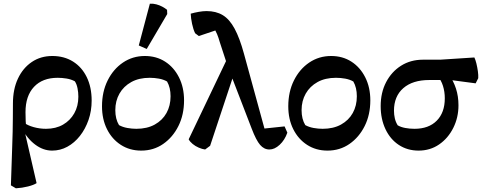

<svg xmlns="http://www.w3.org/2000/svg" viewBox="-20 -795 2618 1039"><path d="M66 224 39 208 46 0Q48 -46 48.5 -82.5Q49 -119 49.5 -155.5Q50 -192 50 -235Q50 -312 77 -369.5Q104 -427 152 -459.5Q200 -492 263 -492Q327 -492 375 -462Q423 -432 449.5 -377.5Q476 -323 476 -251Q476 -195 459 -146Q442 -97 412.5 -59.5Q383 -22 344.5 -1Q306 20 262 20Q214 20 170.5 -12.5Q127 -45 98 -101L108 -132Q130 -116 162.5 -107Q195 -98 229 -98Q282 -98 321 -120.5Q360 -143 382 -182Q404 -221 404 -272Q404 -295 399.5 -317.5Q395 -340 385 -355Q365 -366 340 -370Q315 -374 292 -374Q210 -374 164 -325Q118 -276 118 -188Q118 -161 119 -139.5Q120 -118 122 -103L113 -86L178 196Q163 206 131.5 214Q100 222 66 224Z M744 20Q682 20 634 -11Q586 -42 559 -96Q532 -150 532 -220Q532 -298 562.5 -359.5Q593 -421 645.5 -456.5Q698 -492 764 -492Q826 -492 873.5 -461.5Q921 -431 948.5 -376.5Q976 -322 976 -252Q976 -174 945.5 -113Q915 -52 863 -16Q811 20 744 20ZM718 -98Q776 -98 817.5 -121Q859 -144 881 -183.5Q903 -223 903 -274Q903 -321 884 -354Q865 -365 840 -369.5Q815 -374 790 -374Q732 -374 690.5 -351Q649 -328 626.5 -288.5Q604 -249 604 -199Q604 -151 624 -118Q644 -107 669 -102.5Q694 -98 718 -98ZM774 -530 731 -549 791 -775Q809 -776 826 -771.5Q843 -767 858 -759Q873 -751 884 -742L885 -719Z M1438 14Q1409 14 1387.5 -11Q1366 -36 1342 -99L1221 -413Q1210 -441 1197.5 -481Q1185 -521 1170 -565Q1162 -593 1155 -609.5Q1148 -626 1140.5 -640Q1133 -654 1121 -671L1172 -639L1056 -600L1036 -615Q1026 -635 1019.5 -665.5Q1013 -696 1012 -721Q1033 -727 1056 -731Q1079 -735 1098 -735Q1149 -735 1185.5 -713Q1222 -691 1249.5 -640Q1277 -589 1300 -505L1420 -67L1378 -96L1520 -111L1535 -77Q1521 -37 1493.5 -11.5Q1466 14 1438 14ZM1090 14Q1074 12 1055.5 4Q1037 -4 1022.5 -16Q1008 -28 1001 -41L1212 -483L1254 -419L1117 -6Z M1752 20Q1690 20 1642 -11Q1594 -42 1567 -96Q1540 -150 1540 -220Q1540 -298 1570.5 -359.5Q1601 -421 1653.5 -456.5Q1706 -492 1772 -492Q1834 -492 1881.5 -461.5Q1929 -431 1956.5 -376.5Q1984 -322 1984 -252Q1984 -174 1953.5 -113Q1923 -52 1871 -16Q1819 20 1752 20ZM1726 -98Q1784 -98 1825.5 -121Q1867 -144 1889 -183.5Q1911 -223 1911 -274Q1911 -321 1892 -354Q1873 -365 1848 -369.5Q1823 -374 1798 -374Q1740 -374 1698.5 -351Q1657 -328 1634.5 -288.5Q1612 -249 1612 -199Q1612 -151 1632 -118Q1652 -107 1677 -102.5Q1702 -98 1726 -98Z M2245 20Q2185 20 2138.5 -10.5Q2092 -41 2066 -96Q2040 -151 2040 -221Q2040 -294 2069.5 -350.5Q2099 -407 2150.5 -439.5Q2202 -472 2269 -472H2362L2547 -484Q2553 -472 2558 -451.5Q2563 -431 2566 -409.5Q2569 -388 2568 -372L2554 -344L2418 -362H2303Q2213 -362 2162.5 -318Q2112 -274 2112 -196Q2112 -175 2116.5 -155Q2121 -135 2132 -117Q2149 -107 2173 -102.5Q2197 -98 2223 -98Q2300 -98 2343.5 -142Q2387 -186 2387 -263Q2387 -299 2377 -330.5Q2367 -362 2349 -381L2411 -388Q2434 -357 2447.5 -315.5Q2461 -274 2461 -225Q2461 -159 2433 -103Q2405 -47 2356.5 -13.5Q2308 20 2245 20Z"/></svg>

Font: Eczar Medium
Style: Regular
Weight: 500
Designer: Vaibhav Singh
Foundry: Rosetta Type Foundry
Version: Version 2.000